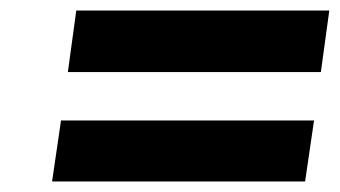

<svg xmlns="http://www.w3.org/2000/svg" viewBox="-20 -464 646 365"><path d="M109 -327 125 -444H606L590 -327ZM79 -119 96 -235H577L560 -119Z"/></svg>

Font: Lexend SemBd
Style: Italic
Weight: 600
Italic angle: -8.13011°
Designer: Bonnie Shaver-Troup, Thomas Jockin
Foundry: Lexend
Version: Version 1.007